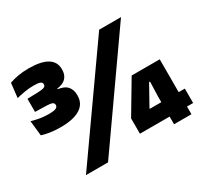

<svg xmlns="http://www.w3.org/2000/svg" viewBox="-134 -838 1092 1028"><g transform="rotate(-30 412.0 -324.0)"><path d="M137 -289.5Q102 -289.5 72 -294.2Q42 -299 23 -305.5L13 -398.5Q35 -392 61.8 -387.2Q88.5 -382.5 117.5 -382.5Q151 -382.5 162.5 -388.5Q174 -394.5 174 -405V-406.5Q174 -411.5 172 -415.2Q170 -419 165.5 -421.5Q161 -424 153.2 -425.5Q145.5 -427 133.5 -427.5L59 -429.5V-510.5L129 -512.5Q153.5 -513.5 163.8 -518.2Q174 -523 174 -534V-535Q174 -545.5 162.8 -550.5Q151.5 -555.5 124 -555.5Q91.5 -555.5 63 -550.2Q34.5 -545 15.5 -540L25.5 -629Q48 -637.5 78.5 -643Q109 -648.5 145 -648.5Q221.5 -648.5 259.8 -625Q298 -601.5 298 -557V-552.5Q298 -522 280.5 -502.5Q263 -483 224.5 -478V-464L216 -475.5Q262 -470.5 281 -449.8Q300 -429 300 -395V-390Q300 -359 282.2 -336.2Q264.5 -313.5 228.2 -301.5Q192 -289.5 137 -289.5ZM262.5 0H126L576.5 -639H711.5ZM778 0H670.5V-172L673.5 -262H667.5L599.5 -140V-105.5L550.5 -136.5H816V-47.5H487V-142L604.5 -339.5H778Z"/></g></svg>

Font: Anek Kannada ExtraBold
Style: Regular
Weight: 800
Version: Version 1.003